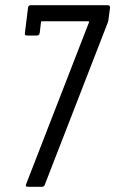

<svg xmlns="http://www.w3.org/2000/svg" viewBox="-20 -720 444 740"><path d="M81 -11 323 -634Q324 -635 323 -636.5Q322 -638 320 -638H142Q138 -638 138 -634L133 -593Q131 -583 122 -583H84Q74 -583 76 -593L88 -690Q88 -694 91 -697Q94 -700 99 -700H395Q400 -700 402.5 -697Q405 -694 404 -690L398 -644Q398 -641 397 -638Q396 -635 395 -632L153 -9Q152 -5 149 -2.5Q146 0 142 0H88Q76 0 81 -11Z"/></svg>

Font: Barlow Condensed
Style: Italic
Weight: 400
Width: 3
Italic angle: -7°
Designer: Jeremy Tribby
Foundry: Tribby Type
Version: Version 1.408